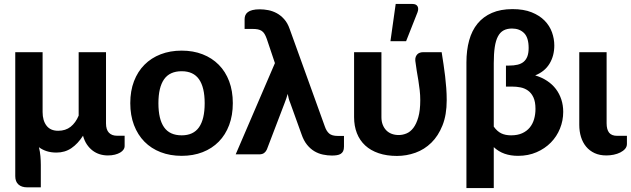

<svg xmlns="http://www.w3.org/2000/svg" viewBox="-20 -779 3184 969"><path d="M195 -515.5V-213.5Q195 -170.5 214.8 -144.8Q234.5 -119 273.5 -119Q311 -119 336.5 -139.2Q362 -159.5 377 -195.5V-515.5H515V-156.5Q515 -124.5 529.8 -109.2Q544.5 -94 570 -94H609V-40.5Q609 -32 603.2 -23.8Q597.5 -15.5 586.5 -9Q575.5 -2.5 559.8 1.5Q544 5.5 524.5 5.5Q503 5.5 483.5 -0.5Q464 -6.5 447.5 -19Q431 -31.5 418.5 -50Q406 -68.5 399 -94Q373 -53.5 340.2 -31.2Q307.5 -9 265 -9Q237.5 -9 215.8 -16Q194 -23 176.5 -36Q182 -14 184 9.2Q186 32.5 186 53V166.5H117.5Q89 166.5 73 152Q57 137.5 57 110V-515.5Z M897 -523.5Q955 -523.5 1002.5 -505Q1050 -486.5 1084 -452.2Q1118 -418 1136.5 -369Q1155 -320 1155 -258.5Q1155 -197 1136.5 -147.8Q1118 -98.5 1084 -64Q1050 -29.5 1002.5 -11Q955 7.5 897 7.5Q838.5 7.5 790.8 -11Q743 -29.5 709 -64Q675 -98.5 656.2 -147.8Q637.5 -197 637.5 -258.5Q637.5 -320 656.2 -369Q675 -418 709 -452.2Q743 -486.5 790.8 -505Q838.5 -523.5 897 -523.5ZM897 -96Q956 -96 984.5 -136.8Q1013 -177.5 1013 -258Q1013 -338 984.5 -378.8Q956 -419.5 897 -419.5Q836.5 -419.5 808 -378.8Q779.5 -338 779.5 -258Q779.5 -177.5 808 -136.8Q836.5 -96 897 -96Z M1367.5 -460.5 1326.5 -582.5Q1321 -598 1315 -607.8Q1309 -617.5 1300.8 -623Q1292.5 -628.5 1281.2 -630.8Q1270 -633 1254 -633H1214.5V-682.5Q1214.5 -693 1218.2 -702Q1222 -711 1230.8 -717.8Q1239.5 -724.5 1254.2 -728.2Q1269 -732 1291 -732Q1311.5 -732 1333.8 -727.8Q1356 -723.5 1376.5 -712.5Q1397 -701.5 1414.2 -682.2Q1431.5 -663 1442 -632.5L1619.5 -140.5Q1627.5 -117 1641.5 -105Q1655.5 -93 1685 -93H1716V-39.5Q1716 -25 1711.8 -16.2Q1707.5 -7.5 1699.5 -2.5Q1691.5 2.5 1680.2 4.2Q1669 6 1655.5 6Q1633 6 1610.2 1.2Q1587.5 -3.5 1567 -15.5Q1546.5 -27.5 1529.5 -48.5Q1512.5 -69.5 1501.5 -102L1445 -259Q1439.5 -272 1436.8 -283.2Q1434 -294.5 1432 -305Q1429 -294 1425.2 -283Q1421.5 -272 1417 -260.5L1327 -25Q1323 -15 1313.8 -7.5Q1304.5 0 1288 0H1169.5Z M1767 0ZM1905 -515.5V-188Q1905 -166.5 1911.5 -149.8Q1918 -133 1929.5 -121.2Q1941 -109.5 1957 -103.5Q1973 -97.5 1992.5 -97.5Q2012 -97.5 2031.5 -105.5Q2051 -113.5 2066.2 -133.5Q2081.5 -153.5 2091.2 -187.5Q2101 -221.5 2101 -273.5Q2101 -299 2098.2 -323.5Q2095.5 -348 2091.5 -372.5Q2087.5 -397 2083.2 -421.8Q2079 -446.5 2076 -472Q2075 -484 2078.2 -492.2Q2081.5 -500.5 2087 -505.8Q2092.5 -511 2099.8 -513.2Q2107 -515.5 2114 -515.5H2209Q2214 -483.5 2218.5 -453.8Q2223 -424 2226.5 -394.5Q2230 -365 2232.2 -335Q2234.5 -305 2234.5 -273.5Q2234.5 -199.5 2213.2 -146.2Q2192 -93 2157 -58.8Q2122 -24.5 2076.8 -8.2Q2031.5 8 1983.5 8Q1931.5 8 1891 -5.8Q1850.5 -19.5 1823 -45Q1795.5 -70.5 1781.2 -106.8Q1767 -143 1767 -188V-515.5ZM1950.5 -571 1977 -759H2061.5Q2080.5 -759 2087.2 -747.2Q2094 -735.5 2087 -716.5L2029.5 -571Z M2594.5 7.5Q2557 7.5 2526.5 -3.2Q2496 -14 2472 -36.5V170H2334V-464Q2334 -525.5 2347.8 -575.2Q2361.5 -625 2390.2 -660Q2419 -695 2462.8 -714Q2506.5 -733 2566.5 -733Q2623 -733 2663 -717Q2703 -701 2728.5 -675Q2754 -649 2765.8 -616Q2777.5 -583 2777.5 -549.5Q2777.5 -497.5 2753.5 -457.8Q2729.5 -418 2681 -398.5Q2714.5 -388.5 2741 -371Q2767.5 -353.5 2785.5 -329.8Q2803.5 -306 2813 -276.8Q2822.5 -247.5 2822.5 -214.5Q2822.5 -170.5 2806.2 -130.2Q2790 -90 2760 -59.5Q2730 -29 2688 -10.8Q2646 7.5 2594.5 7.5ZM2548 -448Q2573.5 -448 2592.2 -452.5Q2611 -457 2623.2 -467.5Q2635.5 -478 2641.8 -495Q2648 -512 2648 -537Q2648 -589 2625 -612Q2602 -635 2564 -635Q2539 -635 2521.5 -625.5Q2504 -616 2493 -595.2Q2482 -574.5 2477 -541.2Q2472 -508 2472 -460V-140Q2489 -116 2509.8 -106Q2530.5 -96 2559.5 -96Q2592 -96 2615.2 -106.5Q2638.5 -117 2653.5 -135.2Q2668.5 -153.5 2675.5 -177.8Q2682.5 -202 2682.5 -229.5Q2682.5 -265.5 2672 -287.8Q2661.5 -310 2644.5 -322Q2627.5 -334 2606.8 -338Q2586 -342 2565 -342H2533.5V-448Z M2903.5 -515.5H3041.5V-157Q3041.5 -125.5 3054 -109.5Q3066.5 -93.5 3095.5 -93.5H3144V-52.5Q3144 -38.5 3134.8 -27.8Q3125.5 -17 3110.5 -9.5Q3095.5 -2 3077 1.8Q3058.5 5.5 3040 5.5Q3006.5 5.5 2981 -6.2Q2955.5 -18 2938.2 -38.8Q2921 -59.5 2912.2 -87.8Q2903.5 -116 2903.5 -149Z"/></svg>

Font: Lato Heavy
Style: Regular
Weight: 800
Designer: Lukasz Dziedzic
Foundry: tyPoland Lukasz Dziedzic
Version: Version 2.007; 2014-02-27